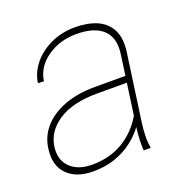

<svg xmlns="http://www.w3.org/2000/svg" viewBox="-104 -635 722 742"><g transform="rotate(-20 257.0 -264.0)"><path d="M397.9 -106.4Q393.6 -78.1 393.1 -49.8Q392.6 -21.5 396.5 -4.4L396 0H367.7Q364.7 -40.5 371.6 -94.7Q351.1 -66.4 320.3 -42.7Q289.6 -19 249 -4.6Q208.5 9.8 158.2 9.8Q87.9 9.8 51 -28.1Q14.2 -65.9 23.9 -133.8Q30.3 -181.2 62 -217.3Q93.8 -253.4 147.9 -274.2Q202.1 -294.9 274.9 -294.9H399.9L411.6 -379.4Q420.9 -445.3 385.5 -478.5Q350.1 -511.7 276.4 -511.7Q208 -511.7 156.5 -475.8Q105 -439.9 96.7 -382.8L72.3 -383.8Q78.6 -426.8 107.4 -461.7Q136.2 -496.6 181.2 -517.3Q226.1 -538.1 280.3 -538.1Q332.5 -538.1 370.4 -521.5Q408.2 -504.9 426 -469.5Q443.8 -434.1 436 -378.4ZM162.1 -16.1Q235.4 -16.1 289.8 -48.8Q344.2 -81.5 377.9 -138.7L396 -268.1H272.5Q172.9 -268.1 114.7 -230Q56.6 -191.9 48.3 -131.8Q41 -78.6 72.8 -47.4Q104.5 -16.1 162.1 -16.1Z"/></g></svg>

Font: Robert Sans Thin
Style: Italic
Weight: 100
Italic angle: -8°
Designer: Christian Robertson (extended by Adam Twardoch)
Foundry: Google
Version: Version 12.135;April 2, 2019;FontCreator 11.5.0.2425 64-bit;